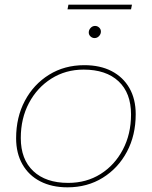

<svg xmlns="http://www.w3.org/2000/svg" viewBox="-20 -799 650 822"><path d="M269 3Q202 3 152.5 -22.5Q103 -48 76 -95.5Q49 -143 49 -207Q49 -297 86.5 -367.5Q124 -438 190 -479Q256 -520 341 -520Q409 -520 458 -494.5Q507 -469 534 -422Q561 -375 561 -310Q561 -220 523.5 -149.5Q486 -79 420 -38Q354 3 269 3ZM272 -16Q350 -16 410.5 -54Q471 -92 506 -158.5Q541 -225 541 -309Q541 -401 487.5 -451Q434 -501 338 -501Q261 -501 200 -462.5Q139 -424 104 -358Q69 -292 69 -208Q69 -117 122.5 -66.5Q176 -16 272 -16ZM385 -636Q375 -636 367.5 -643Q360 -650 360 -660Q360 -671 368 -679.5Q376 -688 387 -688Q397 -688 404.5 -681Q412 -674 412 -664Q412 -653 404 -644.5Q396 -636 385 -636ZM269 -759 273 -779H545L541 -759Z"/></svg>

Font: Montserrat Thin Thin
Style: Italic
Weight: 250
Italic angle: -11.3°
Version: Version 9.000